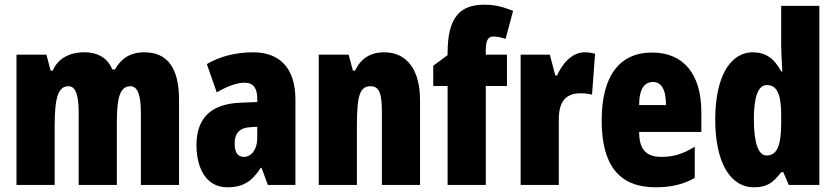

<svg xmlns="http://www.w3.org/2000/svg" viewBox="-20 -785 3548 815"><path d="M592 -563C533 -563 493 -536 468 -490H457C440 -532 403 -563 338 -563C274 -563 225 -536 204 -485H195L177 -553H50V0H212V-248C212 -369 226 -419 271 -419C301 -419 314 -381 314 -307V0H476V-264C476 -371 489 -419 534 -419C564 -419 578 -381 578 -307V0H740V-360C740 -497 691 -563 592 -563Z M1055 -563C979 -563 912 -545 858 -513L900 -393C949 -421 987 -434 1019 -434C1055 -434 1072 -411 1072 -366V-352L1000 -349C879 -344 814 -287 814 -169C814 -79 850 10 945 10C1014 10 1051 -17 1087 -73H1090L1117 0H1234V-363C1234 -498 1165 -563 1055 -563ZM1042 -245 1072 -247V-198C1072 -151 1047 -119 1015 -119C989 -119 976 -138 976 -176C976 -220 998 -243 1042 -245Z M1611 -563C1552 -563 1512 -537 1487 -485H1478L1460 -553H1333V0H1495V-253C1495 -378 1507 -419 1553 -419C1593 -419 1601 -381 1601 -308V0H1763V-360C1763 -489 1707 -563 1611 -563Z M2132 -420V-553H2042V-573C2042 -613 2052 -630 2074 -630C2091 -630 2108 -626 2126 -620L2158 -739C2109 -758 2079 -765 2035 -765C1929 -765 1880 -707 1880 -560V-551L1819 -506V-420H1880V0H2042V-420Z M2461 -563C2406 -563 2364 -510 2345 -465H2337L2314 -553H2190V0H2352V-278C2352 -350 2379 -389 2443 -389C2464 -389 2480 -387 2493 -383L2506 -557C2486 -562 2474 -563 2461 -563Z M2748 -562C2607 -562 2534 -459 2534 -274C2534 -90 2603 10 2763 10C2827 10 2881 -2 2929 -30V-162C2878 -131 2838 -119 2787 -119C2723 -119 2693 -151 2693 -225H2957V-310C2957 -472 2880 -562 2748 -562ZM2752 -437C2785 -437 2807 -409 2807 -339H2693C2693 -411 2718 -437 2752 -437Z M3181 10C3234 10 3261 -8 3296 -54H3305L3328 0H3458V-760H3296V-588C3296 -567 3298 -532 3301 -482H3296C3266 -539 3227 -563 3176 -563C3077 -563 3016 -455 3016 -278C3016 -101 3076 10 3181 10ZM3234 -125C3200 -125 3180 -175 3180 -280C3180 -376 3199 -424 3235 -424C3278 -424 3296 -385 3296 -297V-265C3296 -166 3278 -125 3234 -125Z"/></svg>

Font: Noto Sans Myanmar ExtraCondensed Black
Style: Regular
Weight: 900
Width: 2
Designer: Monotype Design Team
Foundry: Monotype Imaging Inc.
Version: Version 2.107